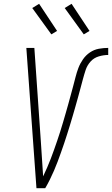

<svg xmlns="http://www.w3.org/2000/svg" viewBox="-20 -986 587 1006"><path d="M171 0 118 -735H160L194 -245Q197 -199 200 -153.5Q203 -108 206 -62Q217 -85 227 -108Q237 -131 246 -154.5Q255 -178 263.5 -202Q272 -226 280 -249.5Q288 -273 295.5 -296.5Q303 -320 310 -344Q317 -368 324 -392Q331 -416 337.5 -439.5Q344 -463 350.5 -487Q357 -511 363.5 -535Q370 -559 376 -583Q382 -607 391 -630.5Q400 -654 415 -675.5Q430 -697 451.5 -711.5Q473 -726 498 -730.5Q523 -735 547 -735V-698Q523 -698 497.5 -690.5Q472 -683 454.5 -663.5Q437 -644 429 -620Q421 -596 414.5 -571.5Q408 -547 401.5 -523Q395 -499 388.5 -475Q382 -451 375 -427Q368 -403 361 -378.5Q354 -354 346.5 -330Q339 -306 331.5 -282Q324 -258 316 -234.5Q308 -211 299.5 -187Q291 -163 282 -139Q273 -115 263 -92Q253 -69 241.5 -45.5Q230 -22 217 0ZM419 -806 319 -944 355 -966 449 -824ZM249 -806 149 -944 185 -966 279 -824Z"/></svg>

Font: Iosevka SS04 XLt Obl
Style: Regular
Weight: 200
Italic angle: -9°
Monospace: yes
Designer: Belleve Invis
Foundry: Belleve Invis
Version: Version 19.0.0; ttfautohint (v1.8.4)